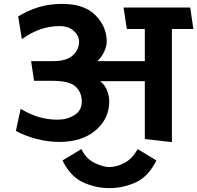

<svg xmlns="http://www.w3.org/2000/svg" viewBox="-20 -719 1020 993"><path d="M729 0V-299H498Q521 -282 533 -253Q545 -224 545 -195Q545 -105 474.5 -45Q404 15 287 15Q227 15 167 -1Q107 -17 62 -42L87 -156Q137 -126 183 -113Q229 -100 278 -100Q326 -100 364.5 -123.5Q403 -147 403 -193Q403 -242 370.5 -271.5Q338 -301 251 -301H156L141 -403H257Q324 -403 356.5 -432.5Q389 -462 389 -503Q389 -534 362 -559Q335 -584 288 -584Q239 -584 193 -569Q147 -554 93 -517L74 -634Q124 -665 180.5 -682Q237 -699 301 -699Q416 -699 474 -640Q532 -581 532 -504Q532 -478 518 -450Q504 -422 484 -403H729V-569H636L619 -680H964L980 -569H869V16ZM692 52 789 111Q747 195 681.5 224.5Q616 254 546 254Q476 254 410.5 224.5Q345 195 303 111L401 52Q424 101 468 123Q512 145 546 145Q581 145 622 124.5Q663 104 692 52Z"/></svg>

Font: Palanquin Dark
Style: Regular
Weight: 400
Designer: Pria Ravichandran
Version: Version 1.001